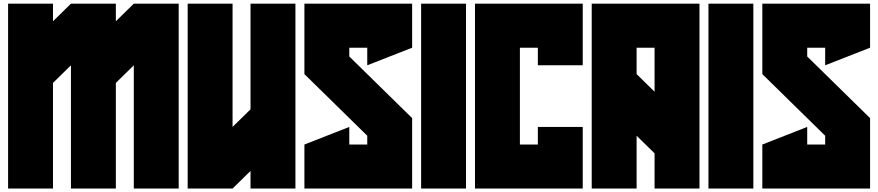

<svg xmlns="http://www.w3.org/2000/svg" viewBox="-20 -997 4871 1065"><path d="M373.5 -634.8 273.9 -537.1V48.8H24.9V-976.6H273.9V-878.9L373.5 -976.6H622.6V-878.9L722.2 -976.6H971.2V48.8H722.2V-634.8L622.6 -537.1V48.8H373.5Z M1618.7 48.8H1369.6V-48.8L1270 48.8H1021V-976.6H1270V-293L1369.6 -390.6V-976.6H1618.7Z M2266.1 -732.4 2017.1 -634.8V-732.4H1917.5V-683.6L2266.1 -341.8V48.8H1668.5V-195.3L1917.5 -293V-195.3H2017.1V-244.1L1668.5 -585.9V-976.6H2266.1Z M2564.9 -976.6V48.8H2315.9V-976.6Z M2963.4 -634.8V-732.4H2863.8V-195.3H2963.4V-293H3212.4V48.8H2614.7V-976.6H3212.4V-634.8Z M3610.8 -146.5 3511.2 -244.1V48.8H3262.2V-976.6H3859.9V48.8H3610.8ZM3511.2 -585.9 3610.8 -488.3V-732.4H3511.2Z M4158.7 -976.6V48.8H3909.7V-976.6Z M4806.2 -732.4 4557.1 -634.8V-732.4H4457.5V-683.6L4806.2 -341.8V48.8H4208.5V-195.3L4457.5 -293V-195.3H4557.1V-244.1L4208.5 -585.9V-976.6H4806.2Z"/></svg>

Font: Wilelessous
Style: Regular
Weight: 400
Designer: Kristopher Martin
Foundry: Kristopher Martin
Version: Version 1.0; ttfautohint (v1.8.4.7-5d5b)